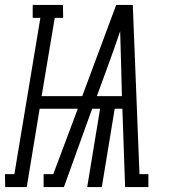

<svg xmlns="http://www.w3.org/2000/svg" viewBox="-61 -755 681 775"><path d="M-40 0 -41 -52H-3L102 -683H71V-735H193L194 -683H160L107 -367H271L408 -735H475L502 -52H538V0H444L433 -316H402L350 0H291L343 -316H311L197 0H115V-52H154L253 -316H99L47 0ZM431 -367 428 -490Q427 -525 426 -559.5Q425 -594 424 -629Q412 -594 400 -559.5Q388 -525 375 -490L330 -367Z"/></svg>

Font: Iosevka HT Light Extended
Style: Italic
Weight: 300
Width: 7
Italic angle: -9°
Monospace: yes
Designer: Belleve Invis
Foundry: Belleve Invis
Version: Version 32.3.0; ttfautohint (v1.8.4)